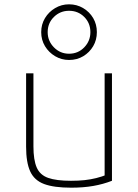

<svg xmlns="http://www.w3.org/2000/svg" viewBox="-20 -860 640 890"><path d="M310 10Q230 10 184.5 -7Q139 -24 120 -65.5Q101 -107 101 -180V-520H135V-181Q135 -119 150 -84Q165 -49 203 -35.5Q241 -22 309 -22Q344 -22 372 -25Q400 -28 426 -34.5Q452 -41 477 -51L465 -31V-520H499V-22Q458 -6 412 2Q366 10 310 10ZM300 -582Q265 -582 235.5 -599.5Q206 -617 188.5 -646Q171 -675 171 -711Q171 -747 188.5 -776Q206 -805 235.5 -822.5Q265 -840 300 -840Q336 -840 365.5 -822.5Q395 -805 412 -776Q429 -747 429 -711Q429 -675 412 -646Q395 -617 366 -599.5Q337 -582 300 -582ZM300 -611Q342 -611 370.5 -640.5Q399 -670 399 -711Q399 -753 370.5 -781.5Q342 -810 300 -810Q259 -810 230 -781.5Q201 -753 201 -711Q201 -670 230 -640.5Q259 -611 300 -611Z"/></svg>

Font: M PLUS Code Latin Expanded ExtraLight
Style: Regular
Weight: 250
Width: 7
Designer: Coji Morishita
Foundry: UNDERFOREST DESIGN
Version: Version 1.002; ttfautohint (v1.8.3)